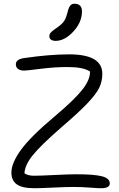

<svg xmlns="http://www.w3.org/2000/svg" viewBox="-20 -1001 636 1028"><path d="M277.8 -782.2Q261.7 -782.2 252.9 -788.8Q244.1 -795.4 244.1 -807.1Q244.1 -810.5 245.1 -814Q246.1 -817.4 247.1 -819.8Q248 -822.3 251 -825.4Q253.9 -828.6 255.6 -830.6Q257.3 -832.5 262 -836.2Q266.6 -839.8 269.3 -841.8Q272 -843.8 278.3 -848.1Q284.7 -852.5 288.1 -855Q314 -873.5 324 -889.4Q334 -905.3 341.8 -936Q348.1 -961.9 356.4 -971.4Q364.7 -981 377.9 -981Q418.9 -981 418.9 -939.9Q418.9 -881.8 372.6 -832Q326.2 -782.2 277.8 -782.2ZM165 6.8Q98.1 6.8 69.6 -14.2Q41 -35.2 41 -77.1Q41 -128.4 93 -199.7Q145 -271 273.9 -378.9Q378.9 -467.3 421.1 -521.2Q463.4 -575.2 461.9 -618.2Q425.8 -642.1 341.8 -642.1Q272 -642.1 197.8 -632.6Q123.5 -623 108.9 -623Q88.9 -623 76.9 -631.6Q64.9 -640.1 64.9 -657.2Q64.9 -683.1 107.9 -689.9Q245.6 -710 350.1 -710Q527.8 -710 527.8 -606Q527.8 -565.4 511.5 -531.5Q495.1 -497.6 448.7 -448.5Q402.3 -399.4 307.1 -317.9Q196.8 -221.7 155 -169.4Q113.3 -117.2 110.8 -73.2Q128.9 -60.1 162.1 -60.1Q196.8 -60.1 271.5 -64Q346.2 -67.9 389.2 -67.9Q485.4 -67.9 526.6 -56.9Q567.9 -45.9 567.9 -19Q567.9 6.8 521 6.8Q502.4 6.8 460.2 3.4Q418 0 373 0Q333 0 263.4 3.4Q193.8 6.8 165 6.8Z"/></svg>

Font: Shantell Sans Normal
Style: Regular
Weight: 300
Designer: Stephen Nixon, Anya Danilova, Shantell Martin
Foundry: Arrow Type
Version: Version 1.006;[559af2be0]